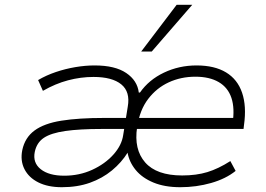

<svg xmlns="http://www.w3.org/2000/svg" viewBox="-20 -773 1111 801"><path d="M238 8Q180 8 140 -12Q100 -32 82 -67.5Q64 -103 73 -147Q84 -199 124 -228.5Q164 -258 236 -269.5Q308 -281 415 -281H528L520 -235H404Q312 -235 252.5 -226.5Q193 -218 163 -198Q133 -178 125 -139Q116 -94 150 -67Q184 -40 248 -40Q311 -40 364.5 -64.5Q418 -89 453 -128Q488 -167 494 -210L513 -328Q524 -390 486 -421Q448 -452 370 -452Q317 -452 264 -438Q211 -424 159 -394L139 -439Q173 -459 213 -472.5Q253 -486 294.5 -493Q336 -500 375 -500Q460 -500 506.5 -468.5Q553 -437 559 -387H564Q601 -440 664 -470Q727 -500 800 -500Q875 -500 923 -471Q971 -442 990 -386Q1009 -330 998 -252L996 -235H530L537 -281H980L950 -257Q960 -321 945.5 -364.5Q931 -408 892.5 -430.5Q854 -453 795 -453Q735 -453 684 -429.5Q633 -406 598 -360Q563 -314 553 -246L552 -242Q538 -150 585.5 -95.5Q633 -41 740 -41Q799 -41 845 -55Q891 -69 941 -101L963 -60Q922 -27 860.5 -9.5Q799 8 732 8Q667 8 620 -11.5Q573 -31 546 -64Q519 -97 512 -137H513Q487 -95 447 -62Q407 -29 355 -10.5Q303 8 238 8ZM569 -558 717 -753H782L613 -558Z"/></svg>

Font: Nunito Sans 7pt SemiExpanded ExtraLight
Style: Italic
Weight: 250
Width: 6
Italic angle: -9°
Designer: Vernon Adams
Foundry: Vernon Adams
Version: Version 3.101;gftools[0.9.27]